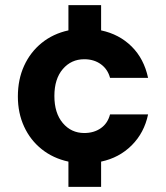

<svg xmlns="http://www.w3.org/2000/svg" viewBox="-20 -628 650 752"><path d="M248 104V5Q188 -8 143.5 -43.5Q99 -79 74.5 -132Q50 -185 50 -250Q50 -317 74.5 -370.5Q99 -424 143.5 -460Q188 -496 248 -509V-608H376V-509Q447 -494 495.5 -446Q544 -398 560 -323H411Q402 -357 375 -376.5Q348 -396 310 -396Q259 -396 226 -357.5Q193 -319 193 -252Q193 -185 226 -146Q259 -107 310 -107Q348 -107 375 -126Q402 -145 411 -180H560Q545 -108 496 -59Q447 -10 376 5V104Z"/></svg>

Font: DM Sans ExtraBold
Style: Regular
Weight: 800
Designer: Colophon Foundry, Jonny Pinhorn
Foundry: Colophon Foundry
Version: Version 4.004; ttfautohint (v1.8.4.7-5d5b)